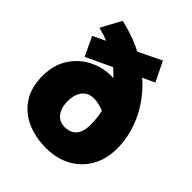

<svg xmlns="http://www.w3.org/2000/svg" viewBox="-212 -877 1013 1013"><g transform="rotate(45 295.0 -370.5)"><path d="M570 -254Q570 -332 540.5 -410Q511 -488 453 -556Q395 -624 310 -674.5Q225 -725 114 -750L53 -638Q141 -615 203.5 -576Q266 -537 305.5 -485Q345 -433 363.5 -371Q382 -309 382 -240Q382 -206 371.5 -183Q361 -160 341.5 -148.5Q322 -137 293 -137Q266 -137 247 -150.5Q228 -164 218 -188.5Q208 -213 208 -245Q208 -279 218.5 -303.5Q229 -328 249 -341Q269 -354 297 -354Q314 -354 338.5 -348Q363 -342 389.5 -328Q416 -314 438 -288L517 -391Q493 -422 449.5 -447Q406 -472 359 -487Q312 -502 275 -502Q209 -502 151 -471.5Q93 -441 56.5 -384Q20 -327 20 -245Q20 -159 58 -102Q96 -45 160 -17Q224 11 302 11Q380 11 440.5 -21.5Q501 -54 535.5 -113.5Q570 -173 570 -254ZM106 -474 466 -642 412 -752 56 -580Z"/></g></svg>

Font: Catamaran Thin Black
Style: Regular
Weight: 900
Version: Version 2.000